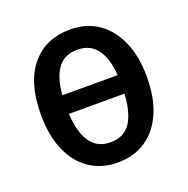

<svg xmlns="http://www.w3.org/2000/svg" viewBox="-105 -649 743 759"><g transform="rotate(-20 266.5 -269.5)"><path d="M489 -271Q489 -181 461.5 -118.5Q434 -56 384 -23Q334 10 265 10Q200 10 150 -23Q100 -56 72 -119Q44 -182 44 -271Q44 -405 103.5 -477Q163 -549 267 -549Q335 -549 384.5 -515Q434 -481 461.5 -418.5Q489 -356 489 -271ZM266 -75Q304 -75 328.5 -93Q353 -111 366.5 -147.5Q380 -184 383 -237H149Q152 -185 165.5 -149Q179 -113 204 -94Q229 -75 266 -75ZM266 -464Q212 -464 184 -426Q156 -388 150 -315H383Q379 -363 365.5 -396Q352 -429 327.5 -446.5Q303 -464 266 -464Z"/></g></svg>

Font: Noto Sans Display SemiCondensed Medium
Style: Regular
Weight: 500
Width: 4
Designer: Monotype Design Team
Foundry: Monotype Imaging Inc.
Version: Version 2.003